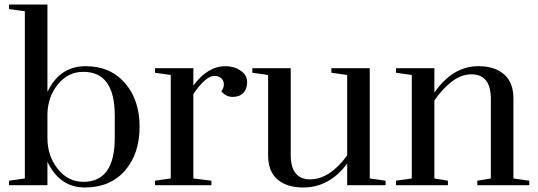

<svg xmlns="http://www.w3.org/2000/svg" viewBox="-20 -820 2380 850"><path d="M20 0V-20L90 -30V-770L20 -780V-800H190V-413Q244 -527 359 -527Q468 -527 533 -452.5Q598 -378 598 -259Q598 -139 533 -64.5Q468 10 356 10Q244 10 190 -104V0ZM488 -209V-309Q488 -502 349 -502Q282 -502 237 -447.5Q192 -393 190 -316V-209Q190 -130 235.5 -72.5Q281 -15 349 -15Q488 -15 488 -209Z M666 0V-20L736 -30V-488L666 -498V-518H836V-441Q899 -527 978 -527Q1016 -527 1045 -507.5Q1074 -488 1074 -457Q1074 -426 1057 -408.5Q1040 -391 1010 -391Q980 -391 960 -416Q971 -430 971 -446.5Q971 -463 959.5 -473.5Q948 -484 929 -484Q891 -484 836 -404V-30L916 -20V0Z M1267 -518V-135Q1267 -26 1353 -26Q1439 -26 1517 -132V-488L1447 -498V-518H1617V-30L1687 -20V0H1517V-96Q1439 10 1322 10Q1250 10 1208.5 -25.5Q1167 -61 1167 -133V-488L1097 -498V-518Z M2093 0V-20L2153 -30V-382Q2153 -491 2067 -491Q2021 -491 1978.5 -457.5Q1936 -424 1903 -375V-30L1963 -20V0H1733V-20L1803 -30V-488L1733 -498V-518H1903V-410Q1984 -527 2098 -527Q2170 -527 2211.5 -491Q2253 -455 2253 -384V-30L2323 -20V0Z"/></svg>

Font: Prata
Style: Regular
Weight: 400
Designer: Cyreal (www.cyreal.org)
Foundry: Cyreal (www.cyreal.org)
Version: Version 1.010